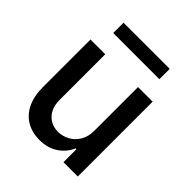

<svg xmlns="http://www.w3.org/2000/svg" viewBox="-198 -831 962 962"><g transform="rotate(45 283.5 -350.0)"><path d="M400.4 -530.3H503.9V0H402.3V-91.8H396.5Q377.4 -47.4 336.4 -20.3Q295.4 6.8 238.3 6.8Q186.5 6.8 147 -16.1Q107.4 -39.1 85.4 -84Q63.5 -128.9 63.5 -193.4V-530.3H168V-206.1Q168 -170.4 181.6 -143.6Q195.3 -116.7 219.5 -102.3Q243.7 -87.9 275.4 -87.9Q305.7 -87.9 334.5 -102.8Q363.3 -117.7 381.8 -147.7Q400.4 -177.7 400.4 -220.7ZM448.2 -633.8H121.1V-707H448.2Z"/></g></svg>

Font: Pretendard Medium
Style: Regular
Weight: 500
Designer: Base glyphs from Inter by Rasmus Andersson; Hangeul glyphs from Noto Sans CJK(Source Han Sans) by Jang Soo-young and Kan
Foundry: Kil Hyung-jin
Version: Version 1.309